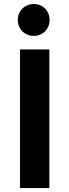

<svg xmlns="http://www.w3.org/2000/svg" viewBox="-20 -954 352 974"><path d="M230.4 -703.1V0H81.5V-703.1ZM70.2 -852.8Q70.2 -876.3 81.2 -894.6Q92.1 -912.9 110.6 -923.2Q129 -933.6 151.1 -933.6Q173.1 -933.6 191.5 -923.3Q209.9 -913 220.7 -894.6Q231.4 -876.3 231.4 -852.8Q231.4 -829.4 220.7 -811Q209.9 -792.6 191.5 -782.2Q173.1 -771.9 151.1 -771.9Q129 -771.9 110.6 -782.2Q92.1 -792.6 81.2 -811Q70.2 -829.4 70.2 -852.8Z"/></svg>

Font: Wand UI Pro
Style: Regular
Weight: 400
Designer: Andreas Faust
Version: Version 1.003;FEAKit 1.0